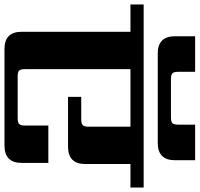

<svg xmlns="http://www.w3.org/2000/svg" viewBox="-57 -855 892 858"><g transform="rotate(90 389.0 -426.0)"><path d="M599 -685H199Q122 -685 122 -762V-852H281V-776Q281 -757 287.5 -750.5Q294 -744 313 -744H485Q504 -744 510.5 -750.5Q517 -757 517 -776V-852H676V-762Q676 -685 599 -685ZM798 -622V-563H693V-361Q693 -284 615 -284H393V-343H493Q512 -343 519 -349.5Q526 -356 526 -375V-563H269V-91Q269 -72 275.5 -65.5Q282 -59 301 -59H488Q507 -59 514 -65.5Q521 -72 521 -91V-196H688V-77Q688 0 610 0H179Q102 0 102 -77V-563H-20V-622Z"/></g></svg>

Font: Sarpanch
Style: Bold
Weight: 700
Designer: Manushi Parikh (Devanagari and Latin), Jyotish Sonowal (Devanagari)
Foundry: Indian Type Foundry
Version: Version 2.004;PS 1.0;hotconv 1.0.78;makeotf.lib2.5.61930; tt